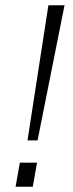

<svg xmlns="http://www.w3.org/2000/svg" viewBox="-20 -706 275 726"><path d="M84 -175 163 -686H224L122 -175ZM39 0 55 -91H120L104 0Z"/></svg>

Font: Archivo ExtraCondensed ExtraLight
Style: Italic
Weight: 250
Width: 2
Italic angle: -10°
Designer: Hector Gatti
Foundry: Omnibus-Type
Version: Version 2.001